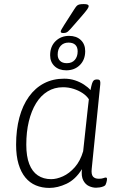

<svg xmlns="http://www.w3.org/2000/svg" viewBox="-20 -915 585 942"><path d="M222 7Q186 7 156 -5.5Q126 -18 104.5 -44Q83 -70 71 -110Q59 -150 59 -205Q59 -278 75 -338Q91 -398 122 -441Q153 -484 196.5 -506.5Q240 -529 295 -529Q323 -529 347.5 -521Q372 -513 392 -500Q412 -487 424 -473Q428 -494 431.5 -505Q435 -516 440 -520.5Q445 -525 453 -525H457Q468 -525 470.5 -519Q473 -513 472 -502L430 -87Q427 -60 436 -49Q445 -38 465 -38Q479 -38 487 -41Q495 -44 499 -44Q502 -44 503.5 -42Q505 -40 505 -37Q505 -33 504 -28Q503 -23 501.5 -18Q500 -13 498 -9Q496 -4 487.5 -0.5Q479 3 469 4.5Q459 6 451 6Q434 6 416.5 -2Q399 -10 388.5 -30Q378 -50 382 -85Q350 -34 306.5 -13.5Q263 7 222 7ZM231 -36Q258 -36 289 -50Q320 -64 347 -94.5Q374 -125 388 -173L409 -367Q411 -380 412.5 -398Q414 -416 416 -428Q405 -445 385.5 -458Q366 -471 341 -479Q316 -487 289 -487Q247 -487 213.5 -466.5Q180 -446 157 -408.5Q134 -371 121.5 -319.5Q109 -268 109 -205Q109 -148 123.5 -110.5Q138 -73 165.5 -54.5Q193 -36 231 -36ZM305 -570Q269 -570 247.5 -590.5Q226 -611 226 -644Q226 -687 252.5 -713Q279 -739 319 -739Q355 -739 376.5 -718.5Q398 -698 398 -664Q398 -622 372 -596Q346 -570 305 -570ZM308 -605Q333 -605 347 -621Q361 -637 361 -663Q361 -684 349.5 -695Q338 -706 316 -706Q292 -706 277.5 -690Q263 -674 263 -647Q263 -628 274.5 -616.5Q286 -605 308 -605ZM290 -753Q285 -753 281.5 -754.5Q278 -756 278 -760Q278 -764 282 -771Q286 -778 294 -791L344 -869Q351 -880 356 -885.5Q361 -891 369 -893Q377 -895 391 -895Q404 -895 409.5 -892.5Q415 -890 415 -885Q415 -879 407.5 -868.5Q400 -858 381 -836L326 -773Q319 -765 313.5 -760.5Q308 -756 302.5 -754.5Q297 -753 290 -753Z"/></svg>

Font: Asap ExtraLight
Style: Italic
Weight: 250
Italic angle: -6°
Version: Version 3.001